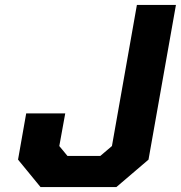

<svg xmlns="http://www.w3.org/2000/svg" viewBox="-20 -757 732 777"><path d="M144 0 53 -111 86 -298H244L220 -166L253 -126H386L433 -166L534 -737H692L581 -111L451 0Z"/></svg>

Font: Tomorrow SemiBold
Style: Italic
Weight: 600
Italic angle: -10°
Designer: Tony de Marco, Monica Rizzolli
Foundry: Just in Type
Version: Version 2.002